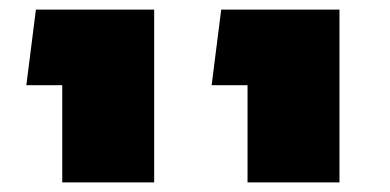

<svg xmlns="http://www.w3.org/2000/svg" viewBox="-20 -629 814 401"><path d="M497 -248V-609H689V-248ZM422 -451 442 -609H604V-451ZM110 -248V-609H302V-248ZM35 -451 55 -609H217V-451Z"/></svg>

Font: Noto Sans Hebrew Thin Black
Style: Regular
Weight: 900
Version: Version 3.001